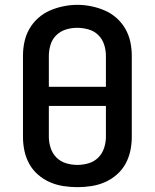

<svg xmlns="http://www.w3.org/2000/svg" viewBox="-20 -766 640 794"><path d="M300 8Q271 8 242 3.5Q213 -1 186.5 -12.5Q160 -24 137.5 -43.5Q115 -63 101 -88.5Q87 -114 81 -142.5Q75 -171 75 -200V-535Q75 -564 81 -592.5Q87 -621 101.5 -646.5Q116 -672 138 -691.5Q160 -711 186.5 -722.5Q213 -734 242 -740Q271 -746 300 -746Q329 -746 358 -740Q387 -734 413.5 -722.5Q440 -711 462 -691.5Q484 -672 498.5 -646.5Q513 -621 519 -592.5Q525 -564 525 -535V-200Q525 -171 519 -142.5Q513 -114 499 -88.5Q485 -63 462.5 -43.5Q440 -24 413.5 -12.5Q387 -1 358 3.5Q329 8 300 8ZM182 -407H418V-535Q418 -559 410.5 -582Q403 -605 386 -621.5Q369 -638 345.5 -644.5Q322 -651 299 -651Q275 -651 252.5 -644Q230 -637 213 -620.5Q196 -604 189 -581Q182 -558 182 -535ZM300 -84Q324 -84 347 -91Q370 -98 386.5 -114.5Q403 -131 410.5 -154Q418 -177 418 -200V-328H182V-200Q182 -177 189.5 -154Q197 -131 213.5 -114.5Q230 -98 253 -91Q276 -84 300 -84Z"/></svg>

Font: Iosevka Curly SmBdEx
Style: Regular
Weight: 600
Width: 7
Monospace: yes
Designer: Belleve Invis
Foundry: Belleve Invis
Version: Version 11.1.0; ttfautohint (v1.8.3)